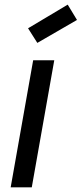

<svg xmlns="http://www.w3.org/2000/svg" viewBox="-20 -808 352 828"><path d="M123 -548H214L117 0H26ZM312 -722 141 -623 101 -686 272 -788Z"/></svg>

Font: SVN-Poppins
Style: Italic
Weight: 400
Italic angle: -10°
Designer: Ninad Kale (Devanagari), Jonny Pinhorn (Latin)
Foundry: Indian Type Foundry
Version: Version 3.002 2017; ttfautohint (v1.8.3)